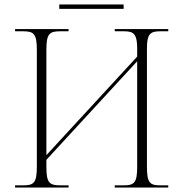

<svg xmlns="http://www.w3.org/2000/svg" viewBox="-20 -845 827 865"><path d="M247 -805H537V-825H247ZM48 0H289V-10H251C200 -10 189 -24 189 -95V-125L598 -569V-95C598 -24 587 -10 538 -10H497V0H738V-10H701C653 -10 642 -24 642 -95V-628C642 -690 656 -704 700 -704H738V-714H497V-704H541C583 -704 598 -690 598 -627V-590L189 -146V-621C189 -690 201 -704 249 -704H289V-714H48V-704H86C134 -704 146 -690 146 -619V-95C146 -24 134 -10 87 -10H48Z"/></svg>

Font: Noto Serif Display ExtraLight
Style: Regular
Weight: 200
Designer: Monotype Design Team
Foundry: Monotype Imaging Inc.
Version: Version 2.009